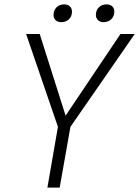

<svg xmlns="http://www.w3.org/2000/svg" viewBox="-20 -855 634 875"><path d="M244 -277 99 -700H161L279 -328L529 -700H594L301 -277L252 0H196ZM224 -786Q224 -808 237.5 -821.5Q251 -835 273 -835Q289 -835 298.5 -826Q308 -817 308 -802Q308 -781 294.5 -767.5Q281 -754 259 -754Q243 -754 233.5 -763Q224 -772 224 -786ZM417 -787Q417 -808 430.5 -821.5Q444 -835 466 -835Q482 -835 491.5 -826Q501 -817 501 -802Q501 -781 487 -767.5Q473 -754 451 -754Q436 -754 426.5 -763.5Q417 -773 417 -787Z"/></svg>

Font: Sarabun ExtraLight
Style: Italic
Weight: 275
Italic angle: -10°
Designer: Suppakit Chalermlarp | Katatrad Co.,Ltd.
Foundry: Cadson Demak Co.,Ltd.
Version: Version 1.000; ttfautohint (v1.6)